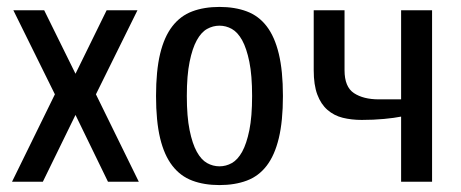

<svg xmlns="http://www.w3.org/2000/svg" viewBox="-20 -530 1345 560"><path d="M15.1 0 140.1 -254.9 19 -500H108.9L200.2 -314.9L291 -500H380.9L259.8 -254.9L384.8 0H294.9L200.2 -194.8L105 0Z M435.1 -250Q435.1 -323.2 447 -373Q459 -422.9 482.7 -453.4Q506.3 -483.9 540.8 -496.8Q575.2 -509.8 620.1 -509.8Q665 -509.8 699.7 -496.8Q734.4 -483.9 757.8 -453.4Q781.2 -422.9 793.2 -373Q805.2 -323.2 805.2 -250Q805.2 -176.8 793.2 -127Q781.2 -77.1 757.8 -46.6Q734.4 -16.1 699.7 -3.2Q665 9.8 620.1 9.8Q575.2 9.8 540.8 -3.2Q506.3 -16.1 482.7 -46.6Q459 -77.1 447 -127Q435.1 -176.8 435.1 -250ZM524.9 -250Q524.9 -189.9 533 -150.4Q541 -110.8 554 -87.4Q566.9 -64 584 -54.4Q601.1 -44.9 620.1 -44.9Q639.2 -44.9 656.2 -54.4Q673.3 -64 686.3 -87.4Q699.2 -110.8 707.3 -150.4Q715.3 -189.9 715.3 -250Q715.3 -310.1 707.3 -349.6Q699.2 -389.2 686.3 -412.6Q673.3 -436 656.2 -445.6Q639.2 -455.1 620.1 -455.1Q601.1 -455.1 584 -445.6Q566.9 -436 554 -412.6Q541 -389.2 533 -349.6Q524.9 -310.1 524.9 -250Z M895 -325.2V-500H984.9V-325.2Q984.9 -276.4 1012.5 -258.3Q1040 -240.2 1085 -240.2H1149.9V-500H1240.2V0H1149.9V-189.9Q1130.9 -186 1100.1 -183.1Q1069.3 -180.2 1035.2 -180.2Q1005.4 -180.2 979.7 -186.5Q954.1 -192.9 935.1 -209.5Q916 -226.1 905.5 -254.2Q895 -282.2 895 -325.2Z"/></svg>

Font: 
Style: .
Weight: 400
Designer: Jovanny Lemonad
Foundry: Jovanny Lemonad
Version: Version 1.002